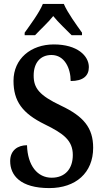

<svg xmlns="http://www.w3.org/2000/svg" viewBox="-20 -951 532 981"><path d="M106 -771H159C185 -799 226 -836 252 -869C278 -836 319 -799 346 -771H399V-784C372 -822 325 -886 306 -931H199C181 -886 133 -822 106 -784ZM232 10C367 10 456 -68 456 -196C456 -299 406 -357 292 -411C180 -464 152 -501 152 -565C152 -631 187 -670 243 -670C310 -670 341 -602 341 -537C404 -537 434 -563 434 -608C434 -666 375 -724 255 -724C138 -724 49 -651 49 -538C49 -434 94 -372 208 -316C304 -269 352 -234 352 -159C352 -89 313 -43 244 -43C172 -43 121 -104 118 -209C71 -209 32 -183 32 -128C32 -55 84 10 232 10Z"/></svg>

Font: Noto Serif Condensed Semi
Style: Regular
Weight: 600
Width: 3
Designer: Monotype Design Team
Foundry: Monotype Imaging Inc.
Version: Version 1.002